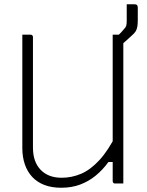

<svg xmlns="http://www.w3.org/2000/svg" viewBox="-20 -863 690 903"><path d="M560 0Q554 0 547.5 0Q541 0 534.5 0Q528 0 521 0Q519 0 517 -0.5Q515 -1 514 -2Q513 -3 512 -4.5Q511 -6 510.5 -7.5Q510 -9 510 -11Q510 -97 510 -183Q510 -269 510 -355.5Q510 -442 510 -528Q510 -614 510 -700Q517 -700 523.5 -700Q530 -700 536.5 -700Q543 -700 549 -700Q552 -700 554.5 -698.5Q557 -697 558.5 -694.5Q560 -692 560 -689Q560 -616 560 -542Q560 -468 560 -394.5Q560 -321 560 -247.5Q560 -174 560 -100Q560 -75 560 -50Q560 -25 560 0ZM268 20Q223 20 189 7Q155 -6 132 -30.5Q109 -55 97 -89.5Q85 -124 85 -167Q85 -230 85 -301Q85 -372 85 -448Q85 -524 85 -601Q85 -626 85 -650.5Q85 -675 85 -700Q95 -700 104.5 -700Q114 -700 124 -700Q127 -700 129.5 -698.5Q132 -697 133.5 -694.5Q135 -692 135 -689Q135 -602 135 -514Q135 -426 135 -339.5Q135 -253 135 -169Q135 -102 171 -64.5Q207 -27 270 -27Q317 -27 361 -45.5Q405 -64 447.5 -110Q490 -156 531 -238V-101H490Q463 -64 430 -37Q397 -10 357 5Q317 20 268 20ZM576 -843Q588 -843 596.5 -843Q605 -843 612 -843Q621 -843 624.5 -839Q628 -835 628 -827Q628 -821 628 -806.5Q628 -792 628 -770Q628 -751 626 -738.5Q624 -726 618.5 -716.5Q613 -707 600 -696Q587 -684 571.5 -670Q556 -656 539 -642Q539 -649 539 -655.5Q539 -662 539 -668.5Q539 -675 539 -683Q539 -691 539 -700Q544 -705 549.5 -710.5Q555 -716 563 -726Q571 -734 573.5 -741.5Q576 -749 576 -766Q576 -782 576 -802Q576 -822 576 -843Z"/></svg>

Font: Recursive Sans Linear Light
Style: Regular
Weight: 300
Version: Version 1.085